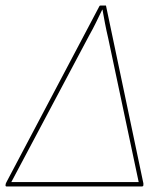

<svg xmlns="http://www.w3.org/2000/svg" viewBox="-32 -675 583 695"><path d="M-9 0Q-10 0 -11 -1Q-12 -2 -12 -4V-5Q-12 -8 -11 -10.5Q-10 -13 -9 -15L328 -653Q329 -655 332 -655H349Q351 -655 351.5 -655Q352 -655 352 -653L486 -16Q487 -14 487 -12Q487 -10 487 -7V-5Q487 0 481 0ZM9 -16H470L360 -535Q353 -565 348 -591Q343 -617 339 -640H338Q326 -615 315 -592.5Q304 -570 291 -547Z"/></svg>

Font: Sofia Sans Hairline
Style: Italic
Weight: 1
Italic angle: -9°
Designer: Botio Nikoltchev, Ani Petrova
Foundry: lettersoup
Version: Version 4.102